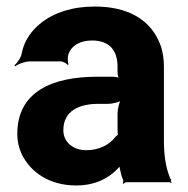

<svg xmlns="http://www.w3.org/2000/svg" viewBox="-20 -558 576 588"><path d="M482 -128V-352C482 -383 477 -410 466 -433C435 -501 368 -538 270 -538C201 -538 145 -519 106 -488C79 -467 55 -436 47 -397C45 -382 33 -365 24 -358L27 -355C35 -362 57 -370 72 -370H165C173 -370 184 -364 187 -359L190 -361C187 -366 187 -383 189 -390C198 -419 226 -434 262 -434C315 -434 340 -404 340 -353V-338C340 -331 342 -318 346 -314L349 -317C345 -321 332 -323 325 -323H277C143 -323 33 -279 33 -148C33 -125 38 -104 47 -85C74 -30 132 10 213 10C270 10 311 -11 339 -40C343 -44 349 -50 350 -54L346 -55C345 -51 347 -43 348 -37C350 -26 353 -16 357 -7C358 -5 357 1 356 3L359 5C360 3 364 0 367 0H499C501 0 503 2 504 3L506 1C505 0 503 -2 503 -4C503 -5 505 -7 505 -7L502 -10C488 -43 482 -80 482 -128ZM174 -159C174 -218 221 -240 282 -240H311C325 -240 349 -246 356 -253L353 -256C346 -249 340 -225 340 -211V-162C340 -159 340 -145 342 -143L345 -146C343 -148 335 -141 333 -138C315 -115 284 -98 244 -98C205 -98 174 -122 174 -159Z"/></svg>

Font: Asimov
Style: Edge
Weight: 500
Designer: Google
Version: Version 2.000980: 2014